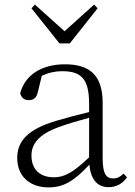

<svg xmlns="http://www.w3.org/2000/svg" viewBox="-20 -802 586 836"><path d="M453 13C485 13 513 -1 533 -30L518 -46C502 -31 490 -25 473 -25C443 -25 427 -44 427 -113V-354C427 -473 372 -522 263 -522C161 -522 90 -476 68 -397C72 -377 85 -366 105 -366C126 -366 139 -375 145 -402L162 -472C192 -486 221 -492 250 -492C330 -492 368 -463 368 -350V-314C322 -303 272 -290 225 -276C101 -239 55 -188 55 -114C55 -31 114 14 191 14C262 14 307 -19 369 -85C375 -23 402 13 453 13ZM132 -782 117 -766 239 -613H284L405 -766L390 -782L261 -666ZM368 -117C299 -51 260 -30 215 -30C156 -30 117 -62 117 -125C117 -175 148 -217 237 -249C277 -264 323 -277 368 -289Z"/></svg>

Font: Noto Serif CJK HK ExtraLight
Style: Regular
Weight: 200
Designer: Ryoko NISHIZUKA 西塚涼子 (kana & ideographs); Frank Grießhammer (Latin, Greek & Cyrillic); Wenlong ZHANG 张文龙 (bopomofo); San
Foundry: Adobe
Version: Version 2.001;hotconv 1.1.0;makeotfexe 2.6.0